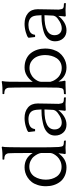

<svg xmlns="http://www.w3.org/2000/svg" viewBox="698 -1478 791 2227"><g transform="rotate(-90 1093.5 -364.5)"><path d="M426.8 2.9 419.9 -6.8Q424.8 -23.4 429.2 -83Q400.4 -39.1 358.6 -13.9Q316.9 11.2 266.1 11.2Q210.9 11.2 168 -8.5Q125 -28.3 99.1 -62Q73.2 -95.7 60.1 -137.5Q46.9 -179.2 46.9 -226.1Q46.9 -278.3 60.5 -321.3Q74.2 -364.3 96.4 -392.3Q118.7 -420.4 147.7 -439.5Q176.8 -458.5 206.3 -466.8Q235.8 -475.1 265.1 -475.1Q375 -475.1 432.1 -380.9V-474.1Q432.1 -619.1 429.2 -662.1Q428.2 -677.7 416 -692.9Q401.4 -710 359.9 -710L356 -713.9V-727.1L359.9 -731H377.9Q440.9 -731 465.8 -734.9L501 -740.2L506.8 -731Q500 -715.3 500 -653.8Q500 -641.1 499 -591.1Q498 -541 498 -476.1V-257.8Q498 -171.9 502 -78.1Q505.9 -37.6 516.1 -28.8Q529.3 -18.1 570.8 -18.1L575.2 -14.2L577.1 0L575.2 3.9Q527.3 0 495.1 0Q458 0 426.8 2.9ZM123 -228Q123 -192.9 132.1 -161.1Q141.1 -129.4 158.7 -103.3Q176.3 -77.1 205.6 -61.5Q234.9 -45.9 272 -45.9Q307.1 -45.9 338.1 -59.8Q369.1 -73.7 388.4 -94Q407.7 -114.3 419.4 -135.5Q431.2 -156.7 432.1 -173.8V-285.2Q429.7 -302.7 419.2 -324.2Q408.7 -345.7 390.4 -367.9Q372.1 -390.1 341.3 -405Q310.5 -419.9 273.9 -419.9Q235.8 -419.9 206.1 -403.6Q176.3 -387.2 158.7 -359.6Q141.1 -332 132.1 -298.6Q123 -265.1 123 -228Z M927.7 2.9 921.9 -6.8Q925.3 -21 929.7 -84Q900.4 -43.9 856.2 -16.4Q812 11.2 761.7 11.2Q702.1 11.2 668.5 -27.1Q634.8 -65.4 634.8 -121.1Q634.8 -190.9 696.8 -231Q728 -251 782.2 -262.7Q836.4 -274.4 868.4 -276.6Q900.4 -278.8 923.8 -278.8H937.5Q936 -344.2 925.8 -373Q904.3 -430.2 822.8 -430.2Q804.7 -430.2 787.8 -427Q771 -423.8 753.2 -416.5Q735.4 -409.2 723.9 -393.6Q712.4 -377.9 710.4 -356L706.5 -353H684.6L675.8 -426.8L678.7 -433.1Q690.9 -446.3 740.2 -460.7Q789.6 -475.1 837.9 -475.1Q913.1 -475.1 960 -435.8Q1006.8 -396.5 1006.8 -323.2Q1006.8 -262.7 1004.6 -188.7Q1002.4 -114.7 1002.4 -78.1Q1006.3 -37.6 1017.6 -28.8Q1029.8 -18.1 1072.8 -18.1L1076.7 -14.2L1077.6 0L1076.7 3.9Q1028.8 0 996.6 0Q959 0 927.7 2.9ZM921.9 -115.2Q931.6 -132.3 932.6 -144L937.5 -244.1H928.7Q705.6 -244.1 705.6 -127Q705.6 -89.4 727.3 -66.7Q749 -43.9 784.7 -43.9Q822.8 -43.9 863.5 -67.4Q904.3 -90.8 921.9 -115.2Z M1271.5 -6.8 1264.2 0H1218.3Q1191.4 0 1115.2 3.9L1114.3 0L1115.2 -14.2L1119.1 -18.1Q1162.1 -18.1 1174.3 -28.8Q1181.2 -35.2 1184.1 -45.7Q1187 -56.2 1189.5 -78.1L1190.4 -86.9Q1192.4 -136.7 1192.4 -233.9V-474.1Q1192.4 -596.2 1189.5 -662.1Q1188.5 -677.7 1176.3 -692.9Q1161.6 -710 1120.1 -710L1116.2 -713.9V-727.1L1120.1 -731H1138.2Q1201.2 -731 1226.1 -734.9L1261.2 -740.2L1267.1 -731Q1263.7 -723.6 1261.5 -696.8Q1259.3 -669.9 1259.3 -653.8Q1259.3 -641.1 1258.8 -591.1Q1258.3 -541 1258.3 -476.1V-379.9Q1288.1 -423.8 1330.8 -449.5Q1373.5 -475.1 1424.3 -475.1Q1479.5 -475.1 1522.5 -455.3Q1565.4 -435.5 1591.3 -401.9Q1617.2 -368.2 1630.6 -326.4Q1644 -284.7 1644 -237.8Q1644 -185.5 1630.4 -142.6Q1616.7 -99.6 1594.5 -71.5Q1572.3 -43.5 1543 -24.4Q1513.7 -5.4 1484.1 2.9Q1454.6 11.2 1425.3 11.2Q1318.4 11.2 1261.2 -82Q1261.2 -46.4 1271.5 -6.8ZM1568.4 -235.8Q1568.4 -283.2 1553 -323.5Q1537.6 -363.8 1502.9 -390.9Q1468.3 -418 1419.4 -418Q1383.3 -418 1351.3 -403.3Q1319.3 -388.7 1299.8 -367.2Q1280.3 -345.7 1269.3 -323.7Q1258.3 -301.8 1258.3 -285.2V-175.8Q1261.2 -161.6 1268.3 -145.5Q1275.4 -129.4 1288.8 -110.8Q1302.2 -92.3 1319.3 -77.9Q1336.4 -63.5 1362.3 -53.7Q1388.2 -43.9 1417.5 -43.9Q1455.6 -43.9 1485.1 -60.3Q1514.6 -76.7 1532.5 -104Q1550.3 -131.3 1559.3 -165Q1568.4 -198.7 1568.4 -235.8Z M2021 2.9 2015.1 -6.8Q2018.6 -21 2022.9 -84Q1993.7 -43.9 1949.5 -16.4Q1905.3 11.2 1855 11.2Q1795.4 11.2 1761.7 -27.1Q1728 -65.4 1728 -121.1Q1728 -190.9 1790 -231Q1821.3 -251 1875.5 -262.7Q1929.7 -274.4 1961.7 -276.6Q1993.7 -278.8 2017.1 -278.8H2030.8Q2029.3 -344.2 2019 -373Q1997.6 -430.2 1916 -430.2Q1897.9 -430.2 1881.1 -427Q1864.3 -423.8 1846.4 -416.5Q1828.6 -409.2 1817.1 -393.6Q1805.7 -377.9 1803.7 -356L1799.8 -353H1777.8L1769 -426.8L1772 -433.1Q1784.2 -446.3 1833.5 -460.7Q1882.8 -475.1 1931.2 -475.1Q2006.3 -475.1 2053.2 -435.8Q2100.1 -396.5 2100.1 -323.2Q2100.1 -262.7 2097.9 -188.7Q2095.7 -114.7 2095.7 -78.1Q2099.6 -37.6 2110.8 -28.8Q2123 -18.1 2166 -18.1L2169.9 -14.2L2170.9 0L2169.9 3.9Q2122.1 0 2089.8 0Q2052.2 0 2021 2.9ZM2015.1 -115.2Q2024.9 -132.3 2025.9 -144L2030.8 -244.1H2022Q1798.8 -244.1 1798.8 -127Q1798.8 -89.4 1820.6 -66.7Q1842.3 -43.9 1877.9 -43.9Q1916 -43.9 1956.8 -67.4Q1997.6 -90.8 2015.1 -115.2Z"/></g></svg>

Font: Quattrocento Roman
Style: Regular
Weight: 400
Designer: Pablo Impallari
Foundry: Pablo Impallari. www.impallari.com Igino Marini. www.ikern.com
Version: Version 1.000